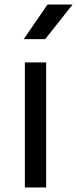

<svg xmlns="http://www.w3.org/2000/svg" viewBox="-20 -829 341 849"><path d="M85 0ZM90 -553H184V0H90ZM190 -809H301L180 -656H85Z"/></svg>

Font: Biryani
Style: Regular
Weight: 400
Designer: Dan Reynolds and Mathieu Réguer
Foundry: Dan Reynolds and Mathieu Réguer
Version: Version 1.004; ttfautohint (v1.1) -l 5 -r 5 -G 72 -x 0 -D la